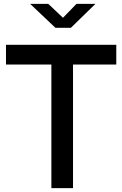

<svg xmlns="http://www.w3.org/2000/svg" viewBox="-20 -974 632 994"><path d="M246 -640V0H358V-640H582V-742H11V-640ZM306 -882 230 -954H136L267 -830H347L474 -954H376Z"/></svg>

Font: Cheyenne Sans Medium
Style: Regular
Weight: 500
Designer: The Public Sans project authors (U.S. Web Design System), Libre Franklin designed by Pablo Impallari and Rodrigo Fuenzal
Foundry: The Cheyenne Sans Project Authors
Version: Version 2.007